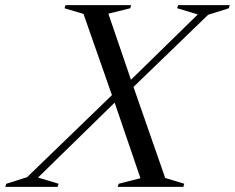

<svg xmlns="http://www.w3.org/2000/svg" viewBox="-98 -725 911 745"><path d="M365 -344.5 49.5 -36 129.5 -12 125.5 0H-77.5L-73.5 -12L7 -37.5L350 -369L382 -388L669.5 -669L589.5 -693L593 -705H793.5L790 -693L709.5 -667.5L395.5 -364ZM447 -33.5 344 -335 339.5 -347 226 -671 152.5 -693 156 -705H410.5L407.5 -693L322.5 -672L412.5 -408.5L417 -396L543 -34.5L617 -12L613.5 0H358.5L362.5 -12Z"/></svg>

Font: Newsreader 60pt
Style: Italic
Weight: 400
Italic angle: -17°
Designer: Hugues Gentile
Foundry: Production Type
Version: Version 1.003